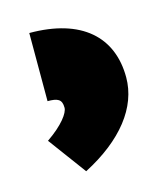

<svg xmlns="http://www.w3.org/2000/svg" viewBox="-63 -809 362 430"><g transform="rotate(-15 117.5 -594.0)"><path d="M43 -760V-602C66 -602 76 -598 76 -578C76 -566 59 -542 21 -516L86 -428C177 -475 227 -539 227 -608C227 -702 164 -760 43 -760Z"/></g></svg>

Font: Noto Sans Armenian Condensed Black
Style: Regular
Weight: 900
Width: 3
Designer: Monotype Design Team
Foundry: Monotype Imaging Inc.
Version: Version 2.008